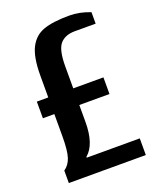

<svg xmlns="http://www.w3.org/2000/svg" viewBox="-134 -789 703 867"><g transform="rotate(-20 217.5 -355.0)"><path d="M45 -60Q69 -76 79.5 -107.5Q90 -139 90 -210V-315H35V-395H90V-500Q90 -588 113 -633Q136 -678 181 -694Q226 -710 305 -710Q355 -710 405 -690V-635H305Q258 -635 234 -607.5Q210 -580 210 -500V-395H355V-315H210V-234Q210 -126 160 -84V-80H415V0H45Z"/></g></svg>

Font: Cuprum
Style: Bold
Weight: 700
Designer: Jovanny Lemonad
Foundry: Jovanny Lemonad
Version: Version 2.000